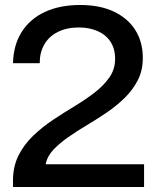

<svg xmlns="http://www.w3.org/2000/svg" viewBox="-20 -749 631 769"><path d="M32 0V-25Q32 -82 54 -126Q76 -170 112.5 -205Q149 -240 192.5 -269Q236 -298 280 -324.5Q324 -351 360 -379Q396 -407 418.5 -439.5Q441 -472 441 -513Q441 -554 422.5 -582Q404 -610 371 -624.5Q338 -639 296 -639Q247 -639 211.5 -621Q176 -603 157.5 -571Q139 -539 139 -496H32Q34 -570 67.5 -622Q101 -674 160.5 -701.5Q220 -729 301 -729Q380 -729 436 -702.5Q492 -676 522 -628.5Q552 -581 552 -517Q552 -467 532 -428Q512 -389 480 -357.5Q448 -326 408.5 -299Q369 -272 328.5 -248Q288 -224 253 -199.5Q218 -175 193.5 -149Q169 -123 163 -91H557V0Z"/></svg>

Font: Mona Sans SemiExpanded Medium
Style: Regular
Weight: 500
Width: 6
Designer: Deni Anggara
Foundry: GitHub
Version: Version 2.000